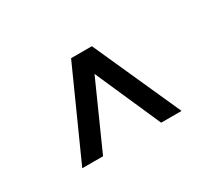

<svg xmlns="http://www.w3.org/2000/svg" viewBox="-60 -792 481 432"><g transform="rotate(-30 180.5 -576.5)"><path d="M51 -463 153 -690H207L309 -463H256L181 -633L105 -463Z"/></g></svg>

Font: Big Shoulders Display Medium
Style: Regular
Weight: 500
Designer: Patric King
Foundry: XO Type Co
Version: Version 1.000; ttfautohint (v1.8.2)